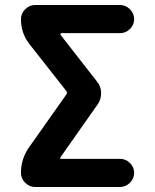

<svg xmlns="http://www.w3.org/2000/svg" viewBox="-20 -750 622 770"><path d="M97 -160 246 -371Q251 -378 246 -385L99 -572Q64 -616 64 -673Q64 -696 81 -713Q98 -730 121 -730H461Q484 -730 501 -713Q518 -696 518 -673Q518 -650 501 -633.5Q484 -617 461 -617H226Q224 -617 223 -614.5Q222 -612 223 -610L369 -423Q385 -404 385.5 -378Q386 -352 372 -332L223 -120Q218 -113 226 -113H461Q484 -113 501 -96.5Q518 -80 518 -57Q518 -34 501 -17Q484 0 461 0H121Q98 0 81 -17Q64 -34 64 -57Q64 -113 97 -160Z"/></svg>

Font: Rounded Mplus 1c Bold
Style: Bold
Weight: 700
Version: Version 1.059.20150529